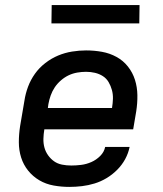

<svg xmlns="http://www.w3.org/2000/svg" viewBox="-20 -726 640 754"><path d="M252 8Q221 8 190.5 2.5Q160 -3 134.5 -18Q109 -33 90.5 -56Q72 -79 63 -107.5Q54 -136 54 -167.5Q54 -199 59 -231L76 -331Q80 -358 90 -385Q100 -412 117 -436Q134 -460 158 -478.5Q182 -497 208.5 -508Q235 -519 263 -523.5Q291 -528 318 -528Q350 -528 380.5 -522.5Q411 -517 437.5 -502.5Q464 -488 482.5 -464.5Q501 -441 510 -412.5Q519 -384 519.5 -352.5Q520 -321 515 -289L503 -218H154V-217Q151 -199 150.5 -181Q150 -163 154.5 -146.5Q159 -130 169 -116Q179 -102 192.5 -92.5Q206 -83 223.5 -79.5Q241 -76 260 -76Q279 -76 299 -78.5Q319 -81 338.5 -89.5Q358 -98 373.5 -113.5Q389 -129 393 -149H489Q484 -124 471.5 -101Q459 -78 440 -59Q421 -40 398.5 -26.5Q376 -13 351.5 -5.5Q327 2 302 5Q277 8 252 8ZM168 -302H420V-303Q423 -321 423.5 -338.5Q424 -356 419.5 -372.5Q415 -389 406.5 -403.5Q398 -418 384 -427Q370 -436 353 -440Q336 -444 318 -444Q301 -444 283.5 -441Q266 -438 250 -430.5Q234 -423 219.5 -410.5Q205 -398 195 -383Q185 -368 179 -351Q173 -334 170 -317ZM182 -634 183 -706H528L527 -634Z"/></svg>

Font: Iosevka Aile Medium Oblique
Style: Regular
Weight: 500
Italic angle: -9°
Designer: Belleve Invis
Foundry: Belleve Invis
Version: Version 31.1.0; ttfautohint (v1.8.4)